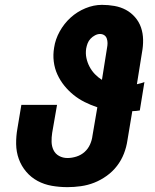

<svg xmlns="http://www.w3.org/2000/svg" viewBox="-20 -763 640 791"><path d="M258 8Q225 8 193.5 2.5Q162 -3 135 -17.5Q108 -32 88 -55.5Q68 -79 57.5 -108Q47 -137 46.5 -169.5Q46 -202 52 -235L68 -331H215L195 -216Q192 -197 192.5 -178.5Q193 -160 200.5 -144.5Q208 -129 223.5 -120.5Q239 -112 258 -112Q276 -112 295 -118Q314 -124 328.5 -137Q343 -150 351 -168Q359 -186 361 -204L381 -321Q354 -330 329 -342.5Q304 -355 283 -372Q262 -389 245 -410Q228 -431 216.5 -456Q205 -481 201.5 -509.5Q198 -538 203 -567Q208 -601 226 -633.5Q244 -666 271 -690.5Q298 -715 332 -729Q366 -743 400 -743Q426 -743 451.5 -738.5Q477 -734 498.5 -722.5Q520 -711 536.5 -692Q553 -673 561 -649.5Q569 -626 569.5 -599.5Q570 -573 565 -547L544 -416Q552 -418 560 -420Q568 -422 575 -425L556 -308Q549 -307 541 -306Q533 -305 525 -305L505 -185Q501 -157 490.5 -130Q480 -103 462 -79.5Q444 -56 419.5 -38.5Q395 -21 368.5 -10.5Q342 0 313.5 4Q285 8 258 8ZM400 -434 421 -566Q423 -576 423 -585.5Q423 -595 420 -604Q417 -613 409.5 -618Q402 -623 392 -623Q382 -623 371.5 -617.5Q361 -612 353 -603.5Q345 -595 341 -584.5Q337 -574 335 -563Q332 -543 336 -524Q340 -505 349 -488Q358 -471 371 -457.5Q384 -444 400 -434Z"/></svg>

Font: Iosevka Aile Heavy Oblique
Style: Regular
Weight: 900
Italic angle: -9°
Designer: Belleve Invis
Foundry: Belleve Invis
Version: Version 31.1.0; ttfautohint (v1.8.4)